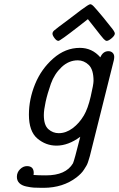

<svg xmlns="http://www.w3.org/2000/svg" viewBox="-20 -691 565 911"><path d="M60.1 147.9Q60.1 127 75 112.1Q89.8 97.2 107.9 97.2Q140.1 97.2 140.1 129.9Q140.1 131.8 139.6 135Q139.2 138.2 139.2 139.2Q162.1 141.1 198.2 141.1Q292.5 141.1 326.2 84Q332 72.8 360.8 -42Q303.7 0 248 0Q197.3 0 157.2 -33.9Q117.2 -67.9 117.2 -147Q117.2 -220.2 146.5 -292Q175.8 -363.8 232.9 -413.8Q290 -463.9 358.9 -463.9Q417 -463.9 456.1 -418.9Q468.3 -447.8 494.1 -448.2Q506.3 -448.2 514.2 -440.7Q522 -433.1 522 -420.9Q522 -415 520 -404.8L409.2 38.1Q409.2 40 406.5 49.1Q403.8 58.1 402.3 63Q400.9 67.9 397.5 78.4Q394 88.9 389.4 96.4Q384.8 104 378.4 114Q372.1 124 363 133.1Q354 142.1 342.8 150.9Q278.8 199.7 188 200.2H178.2Q155.3 200.2 140.1 199.2Q125 198.2 104 193.6Q83 189 71.5 177.5Q60.1 166 60.1 147.9ZM188 -145Q188 -97.2 209.5 -78.1Q231 -59.1 258.8 -59.1Q293 -59.1 324.5 -82.5Q356 -106 377.9 -143.1Q397 -175.3 410.4 -233.2Q423.8 -291 423.8 -307.1Q423.8 -361.3 400.9 -383.1Q377.9 -404.8 349.1 -404.8Q306.2 -404.8 272 -372.3Q237.8 -339.8 221.4 -293.5Q205.1 -247.1 196.5 -208Q188 -168.9 188 -145ZM306.2 -599.1Q341.3 -626 365.2 -644Q401.4 -670.9 408.2 -670.9Q415 -670.9 425 -660.4Q435.1 -649.9 470.2 -607.9Q490.2 -583 502.9 -566.9Q524.9 -541 524.9 -532.2Q524.9 -522.5 510 -509.8Q495.1 -497.1 486.3 -497.1Q480.5 -497.1 471.9 -506.1Q463.4 -515.1 426.3 -563Q408.2 -585.9 397 -600.1Q379.9 -586.9 352.1 -564.9Q265.1 -497.1 257.3 -497.1Q248.5 -497.1 238.8 -510Q229 -522.9 229 -531Q229 -539.1 236.6 -546.1Q244.1 -553.2 306.2 -599.1Z"/></svg>

Font: CMU Concrete
Style: Italic
Weight: 500
Italic angle: -14.04°
Version: Version 0.7.0